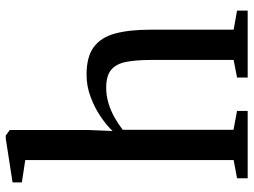

<svg xmlns="http://www.w3.org/2000/svg" viewBox="-124 -734 859 650"><g transform="rotate(-90 305.0 -409.5)"><path d="M87.5 -47.5V-753L12 -764.5V-796L160.5 -819H170.5L189.5 -805.5V-541.5L186 -457.5Q204.5 -477 234 -497.2Q263.5 -517.5 300.5 -531.5Q337.5 -545.5 376.5 -545.5Q437 -545.5 470 -521.2Q503 -497 516 -449Q529 -401 529 -328.5V-47.5L593.5 -36V0H367V-36L426.5 -47.5V-328Q426.5 -377.5 420 -411.2Q413.5 -445 393.2 -462Q373 -479 332.5 -479Q305.5 -479 280 -471.2Q254.5 -463.5 232 -450.8Q209.5 -438 190 -423V-48L254 -36V0H26V-36Z"/></g></svg>

Font: Merriweather 72pt
Style: Regular
Weight: 400
Version: Version 2.100